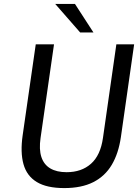

<svg xmlns="http://www.w3.org/2000/svg" viewBox="-20 -949 715 979"><path d="M307.6 10Q218.2 10 167.4 -21Q116.5 -51.9 99.7 -112.1Q83 -172.2 95.6 -259.6L162.3 -723H255.4L186.8 -245.7Q178.3 -187.2 191 -148.4Q203.8 -109.6 236.4 -90.3Q269 -71 319.5 -71Q395.5 -71 443.9 -114Q492.4 -156.9 505 -245.7L573.3 -723H664L596.4 -249.8Q584.3 -166.6 549.9 -108.6Q515.5 -50.6 455.7 -20.3Q395.9 10 307.6 10ZM388.7 -783.5 261.5 -929H362.2L456.5 -783.5Z"/></svg>

Font: Public Sans Thin
Style: Italic
Weight: 100
Italic angle: -8°
Designer: The Public Sans project authors (U.S. Web Design System). Libre Franklin designed by Pablo Impallari and Rodrigo Fuenzal
Version: Version 2.000